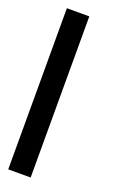

<svg xmlns="http://www.w3.org/2000/svg" viewBox="-115 -577 366 609"><g transform="rotate(20 68.5 -272.0)"><path d="M0 0V-543.9H75.7V0Z"/></g></svg>

Font: Gasq
Style: Regular
Weight: 400
Designer: Husham Jawad
Version: Version 1.00;December 29, 2020;FontCreator 13.0.0.2683 32-bi